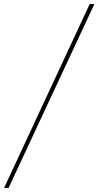

<svg xmlns="http://www.w3.org/2000/svg" viewBox="-90 -820 482 940"><path d="M349 -800H372L-48 100H-70Z"/></svg>

Font: Albert Sans Thin
Style: Italic
Weight: 250
Italic angle: -11.25°
Designer: Andreas Rasmussen
Foundry: a.Foundry
Version: Version 1.025